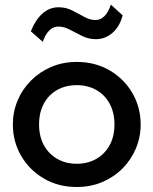

<svg xmlns="http://www.w3.org/2000/svg" viewBox="-20 -770 644 806"><path d="M302 15Q224.5 15 163.8 -20.8Q103 -56.5 68.5 -116.2Q34 -176 34 -247.5Q34 -300.5 53.8 -347.8Q73.5 -395 109.8 -431.5Q146 -468 195 -489Q244 -510 302.5 -510Q380 -510 440.8 -474.2Q501.5 -438.5 536 -378.8Q570.5 -319 570.5 -247.5Q570.5 -195 550.8 -147.5Q531 -100 495 -63.5Q459 -27 410 -6Q361 15 302 15ZM302 -82.5Q348 -82.5 383.8 -102.8Q419.5 -123 440 -160Q460.5 -197 460.5 -247.5Q460.5 -298 440 -335.2Q419.5 -372.5 383.8 -392.5Q348 -412.5 302 -412.5Q256 -412.5 220.2 -392.5Q184.5 -372.5 164.2 -335.2Q144 -298 144 -247.5Q144 -197 164.5 -160Q185 -123 220.8 -102.8Q256.5 -82.5 302 -82.5ZM159.5 -594.5 109.5 -638.5Q127.5 -685 157.2 -712.2Q187 -739.5 226 -739.5Q256.5 -739.5 282.8 -726.2Q309 -713 333 -699.5Q357 -686 380.5 -686Q402.5 -686 418.8 -702.5Q435 -719 445.5 -750.5L495 -705.5Q482 -657.5 451.5 -631.5Q421 -605.5 382.5 -605.5Q352 -605.5 325 -618.8Q298 -632 273.5 -645.2Q249 -658.5 226 -658.5Q203.5 -658.5 187 -642.2Q170.5 -626 159.5 -594.5Z"/></svg>

Font: Geologica Thin Cursive
Style: Regular
Weight: 400
Version: Version 1.010;gftools[0.9.28]